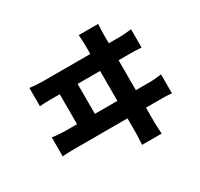

<svg xmlns="http://www.w3.org/2000/svg" viewBox="-174 -1016 1348 1294"><g transform="rotate(-30 500.0 -369.0)"><path d="M732 -796Q730 -764 729.5 -745.5Q729 -727 729 -716Q729 -708 729 -669.5Q729 -631 729 -571.5Q729 -512 729 -442.5Q729 -373 729 -304Q729 -235 729 -176.5Q729 -118 729 -80Q729 -42 729 -37Q729 -31 729.5 -8.5Q730 14 733 58H581Q584 15 584.5 -6.5Q585 -28 585 -35Q585 -40 585 -78Q585 -116 585 -175.5Q585 -235 585 -305.5Q585 -376 585 -446Q585 -516 585 -575.5Q585 -635 585 -673Q585 -711 585 -716Q585 -727 584.5 -743Q584 -759 581 -796ZM271 -249V-578H410V-249ZM79 -290Q104 -286 130.5 -284Q157 -282 180 -282H833Q860 -282 885 -284.5Q910 -287 929 -290V-142Q907 -145 879 -145.5Q851 -146 833 -146H180Q158 -146 131.5 -145.5Q105 -145 79 -142ZM115 -654Q139 -651 165.5 -649Q192 -647 217 -647H810Q838 -647 862 -649.5Q886 -652 906 -654V-512Q884 -514 855.5 -514.5Q827 -515 810 -515H217Q193 -515 166.5 -514.5Q140 -514 115 -512Z"/></g></svg>

Font: Noto Sans SC Thin ExtraBold
Style: Regular
Weight: 800
Version: Version 2.004-H2;hotconv 1.0.118;makeotfexe 2.5.65603